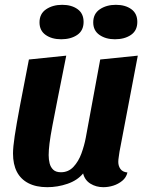

<svg xmlns="http://www.w3.org/2000/svg" viewBox="-20 -757 613 797"><path d="M176 20Q130 20 98 3.5Q66 -13 50 -44Q34 -75 34 -120Q34 -146 41 -192.5Q48 -239 62.5 -316Q77 -393 100 -510L255 -526Q234 -421 220 -350.5Q206 -280 197.5 -235Q189 -190 185.5 -161.5Q182 -133 182 -113Q182 -95 186 -79Q190 -63 201 -52.5Q212 -42 233 -42Q264 -42 285 -64.5Q306 -87 318 -120Q330 -153 336 -185L396 -510L552 -526L476 -127Q475 -118 473 -106Q471 -94 471 -85Q471 -68 480 -55.5Q489 -43 509 -41Q504 -20 487.5 -6.5Q471 7 450.5 13.5Q430 20 409 20Q379 20 355.5 5.5Q332 -9 325 -37Q301 -8 260 6Q219 20 176 20ZM234 -594Q195 -594 169.5 -612Q144 -630 144 -664Q144 -700 171.5 -718.5Q199 -737 238 -737Q277 -737 302 -719Q327 -701 327 -666Q327 -630 300.5 -612Q274 -594 234 -594ZM457 -594Q419 -594 393 -612Q367 -630 367 -664Q367 -700 394.5 -718.5Q422 -737 461 -737Q500 -737 525 -719Q550 -701 550 -666Q550 -630 523.5 -612Q497 -594 457 -594Z"/></svg>

Font: Sansita Swashed Light SemiBold
Style: Regular
Weight: 600
Version: Version 1.003